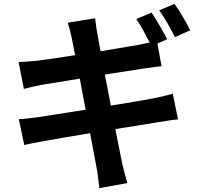

<svg xmlns="http://www.w3.org/2000/svg" viewBox="-20 -889 1040 989"><path d="M879 -869 800 -836C828 -798 860 -740 881 -698L960 -733C943 -768 906 -831 879 -869ZM77 -275 105 -142C128 -148 162 -154 205 -162C248 -170 342 -186 444 -203L478 -22C484 8 487 42 492 80L636 54C627 22 617 -14 610 -44L574 -224L791 -259C829 -265 870 -272 897 -274L870 -406C844 -399 807 -390 768 -382C723 -373 641 -360 551 -345L520 -505L720 -536C750 -540 790 -546 812 -548L791 -665L841 -687C822 -724 786 -787 761 -824L682 -791C705 -758 731 -709 751 -670L694 -658L498 -625L481 -718C476 -741 473 -775 470 -795L329 -772C336 -749 343 -725 349 -696L367 -605C281 -591 204 -580 169 -576C138 -573 108 -571 76 -569L103 -431C137 -440 163 -446 195 -452L391 -484L421 -324L181 -286C149 -282 104 -276 77 -275Z"/></svg>

Font: Noto Sans TC
Style: Bold
Weight: 700
Designer: Ryoko NISHIZUKA 西塚涼子 (kana, bopomofo & ideographs); Paul D. Hunt (Latin, Greek & Cyrillic); Sandoll Communications 산돌커뮤니
Foundry: Adobe
Version: Version 2.004;hotconv 1.0.118;makeotfexe 2.5.65603